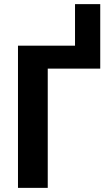

<svg xmlns="http://www.w3.org/2000/svg" viewBox="-20 -909 527 929"><path d="M67 -688H343V-889H465V-577H211V0H67Z"/></svg>

Font: Libra Sans
Style: Bold
Weight: 700
Foundry: Context Ltd
Version: Version 1.000